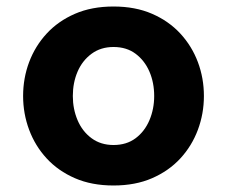

<svg xmlns="http://www.w3.org/2000/svg" viewBox="-20 -560 698 590"><path d="M328.8 10Q261.8 10 210.3 -12.4Q158.8 -34.8 123.4 -73.2Q88 -111.6 69.5 -161.2Q51 -210.8 51 -265Q51 -319.8 69.5 -369.1Q88 -418.4 123.4 -456.8Q158.8 -495.2 210.3 -517.6Q261.8 -540 328.8 -540Q395.8 -540 447.3 -517.6Q498.8 -495.2 534.2 -456.8Q569.6 -418.4 588.1 -369.1Q606.6 -319.8 606.6 -265Q606.6 -210.8 588.1 -161.2Q569.6 -111.6 534.2 -73.2Q498.8 -34.8 447.3 -12.4Q395.8 10 328.8 10ZM328.8 -114.4Q369 -114.4 396.8 -135.3Q424.6 -156.2 439.2 -190.6Q453.8 -225 453.8 -265Q453.8 -306 439.2 -339.9Q424.6 -373.8 396.8 -394.7Q369 -415.6 328.8 -415.6Q289.6 -415.6 261.3 -394.7Q233 -373.8 218.4 -339.9Q203.8 -306 203.8 -265Q203.8 -225 218.4 -190.6Q233 -156.2 261.3 -135.3Q289.6 -114.4 328.8 -114.4Z"/></svg>

Font: Be Vietnam Pro Variable Thin
Style: Regular
Weight: 100
Designer: Lam Bao, Tony Le, Vietanh Nguyen
Foundry: Yellow Type Foundry
Version: Version 1.002